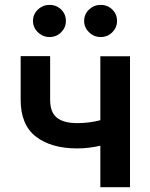

<svg xmlns="http://www.w3.org/2000/svg" viewBox="-20 -780 625 800"><path d="M521.7 -545.5V0H398.1V-172.9Q375.4 -167.6 350.9 -164.6Q326.3 -161.6 302.2 -161.6Q193.2 -161.6 129.6 -210.8Q66.1 -259.9 66.1 -364.3V-546.2H188.9V-364.3Q188.9 -311.8 217.2 -289.4Q245.4 -267 302.2 -267Q327.4 -267 351 -270.1Q374.6 -273.1 398.1 -279.1V-545.5ZM186.4 -625.7Q158.4 -625.7 138 -645.6Q117.5 -665.5 117.5 -692.5Q117.5 -720.9 138 -740.2Q158.4 -759.6 186.4 -759.6Q215.2 -759.6 234.9 -740.2Q254.6 -720.9 254.6 -692.5Q254.6 -665.5 234.9 -645.6Q215.2 -625.7 186.4 -625.7ZM399.5 -625.7Q371.4 -625.7 351 -645.6Q330.6 -665.5 330.6 -692.5Q330.6 -720.9 351 -740.2Q371.4 -759.6 399.5 -759.6Q428.3 -759.6 448 -740.2Q467.7 -720.9 467.7 -692.5Q467.7 -665.5 448 -645.6Q428.3 -625.7 399.5 -625.7Z"/></svg>

Font: Inter Zeller Semi Bold
Style: Regular
Weight: 600
Designer: Rasmus Andersson; Joe Bland
Foundry: zeller
Version: Version 3.015;git-dec3a8cb1